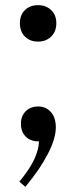

<svg xmlns="http://www.w3.org/2000/svg" viewBox="-20 -537 295 743"><path d="M127 -376Q96 -376 76.5 -395.5Q57 -415 57 -447Q57 -479 76.5 -498Q96 -517 127 -517Q158 -517 178 -498Q198 -479 198 -447Q198 -415 178 -395.5Q158 -376 127 -376ZM196 -44Q196 -1 165 59Q134 119 78 186L55 166Q96 116 113 78.5Q130 41 131 10H128Q98 10 79.5 -8.5Q61 -27 61 -58Q61 -88 79.5 -106.5Q98 -125 128 -125Q157 -125 176.5 -104Q196 -83 196 -44Z"/></svg>

Font: Inria Serif
Style: Bold
Weight: 700
Designer: Black Foundry Team
Foundry: Black Foundry
Version: Version 1.000; ttfautohint (v1.8.3)